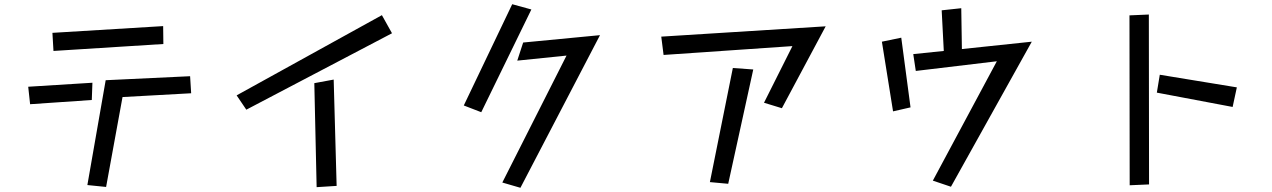

<svg xmlns="http://www.w3.org/2000/svg" viewBox="-20 -830 6040 912"><path d="M229 -674 755 -706 756 -621 234 -588ZM482 -449 883 -468 888 -387 562 -369 484 58 395 49ZM114 -418 419 -437 416 -355 123 -335Z M1104 -377 1794 -758 1842 -672 1150 -309ZM1473 -435 1565 -452 1579 53 1484 59Z M2413 -810 2504 -785 2266 -297 2183 -329ZM2671 -566 2437 -542 2465 -628 2830 -663 2452 62 2366 37Z M3744 -611 3132 -569 3121 -656 3902 -705 3694 -316 3609 -342ZM3461 -507 3558 -500 3439 43 3352 35Z M4715 -539 4330 -493 4318 -573 4463 -588 4453 -781 4546 -791 4549 -597 4881 -632 4497 57 4411 28ZM4169 -632 4261 -651 4305 -320 4222 -301Z M5345 -757 5437 -761 5438 46 5346 50ZM5489 -475 5855 -415 5835 -322 5475 -390Z"/></svg>

Font: Moralerspace Krypton JPDOC
Style: Regular
Weight: 400
Version: v0.0.6; ttfautohint (v1.8.4.7-5d5b-dirty) -l 6 -r 45 -G 200 